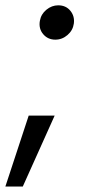

<svg xmlns="http://www.w3.org/2000/svg" viewBox="-40 -532 335 715"><path d="M-20 162.6 66.9 -101.6H163.6L44.9 162.6ZM166 -384.3Q138.2 -384.3 120.8 -404.8Q103.5 -425.3 108.4 -454.1Q112.8 -479.5 132.8 -495.8Q152.8 -512.2 176.8 -512.2Q205.6 -512.2 222.2 -491.7Q238.8 -471.2 234.9 -443.8Q231.4 -418.9 211.4 -401.6Q191.4 -384.3 166 -384.3Z"/></svg>

Font: Inter 20pt
Style: Italic
Weight: 400
Italic angle: -9.3988°
Version: Version 4.001;git-66647c0bb